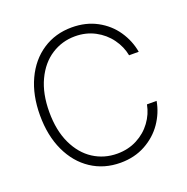

<svg xmlns="http://www.w3.org/2000/svg" viewBox="-129 -838 945 969"><g transform="rotate(-20 343.5 -353.5)"><path d="M357.4 -668.9Q287.6 -668.9 230.2 -631.8Q172.9 -594.7 139.2 -523.4Q105.5 -452.1 105.5 -353.5Q105.5 -254.4 139.2 -183.3Q172.9 -112.3 230 -75.7Q287.1 -39.1 357.4 -39.1Q416.5 -39.1 464.1 -64Q511.7 -88.9 542.2 -130.6Q572.8 -172.4 582 -221.7H633.8Q623 -160.2 586.7 -107.4Q550.3 -54.7 491.5 -22.5Q432.6 9.8 357.4 9.8Q269 9.8 200.7 -35.4Q132.3 -80.6 94 -162.8Q55.7 -245.1 55.7 -353.5Q55.7 -461.9 94 -544.2Q132.3 -626.5 200.7 -671.6Q269 -716.8 357.4 -716.8Q432.6 -716.8 491.7 -685.1Q550.8 -653.3 586.9 -600.3Q623 -547.4 633.8 -485.4H582Q572.8 -534.2 542.2 -576.2Q511.7 -618.2 463.9 -643.6Q416 -668.9 357.4 -668.9Z"/></g></svg>

Font: Pretendard ExtraLight
Style: Regular
Weight: 200
Designer: Base glyphs from Inter by Rasmus Andersson; Hangeul glyphs from Noto Sans CJK(Source Han Sans) by Jang Soo-young and Kan
Foundry: Kil Hyung-jin
Version: Version 1.309